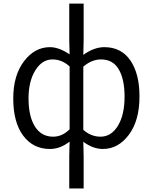

<svg xmlns="http://www.w3.org/2000/svg" viewBox="-20 -816 851 1068"><path d="M365.2 232.4V52.7L367.2 -28.3Q314.5 12.7 257.8 12.7Q164.1 12.7 108.9 -61.5Q53.7 -135.7 53.7 -268.6Q53.7 -396.5 113.3 -475.1Q172.9 -553.7 257.8 -553.7Q307.6 -553.7 367.2 -513.7L365.2 -592.8V-795.9H445.3V-592.8L443.4 -510.7Q502.9 -553.7 560.5 -553.7Q654.3 -553.7 705.1 -480Q755.9 -406.2 755.9 -279.3Q755.9 -145.5 696.8 -66.4Q637.7 12.7 551.8 12.7Q498 12.7 443.4 -27.3L445.3 52.7V232.4ZM275.4 -55.7Q326.2 -55.7 367.2 -96.7V-446.3Q325.2 -485.4 271.5 -485.4Q213.9 -485.4 176.3 -424.3Q138.7 -363.3 138.7 -269.5Q138.7 -168.9 174.3 -112.3Q210 -55.7 275.4 -55.7ZM539.1 -55.7Q598.6 -55.7 635.7 -116.2Q672.9 -176.8 672.9 -278.3Q672.9 -375 640.6 -430.2Q608.4 -485.4 542 -485.4Q490.2 -485.4 443.4 -445.3V-93.8Q486.3 -55.7 539.1 -55.7Z"/></svg>

Font: Gen Shin Gothic Normal
Style: Regular
Weight: 300
Designer: [Source Han Sans]
Ryoko NISHIZUKA  (kana & ideographs); Paul D. Hunt (Latin, Greek & Cyrillic); Wenlong ZHANG  (bopomofo
Version: Version 1.002.20150607